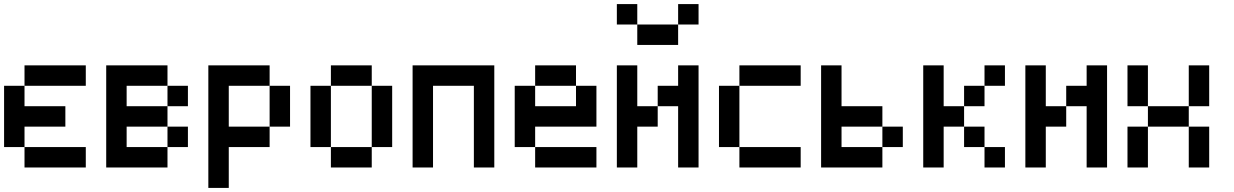

<svg xmlns="http://www.w3.org/2000/svg" viewBox="-20 -920 6040 940"><path d="M0 -200V-500H100V-400H300V-300H100V-200ZM100 -200H400V-100H100ZM100 -500V-600H400V-500Z M500 -100V-600H800V-500H600V-400H800V-300H600V-200H800V-100ZM800 -200V-300H900V-200ZM800 -500H900V-400H800Z M1000 0V-600H1300V-500H1100V-300H1300V-200H1100V0ZM1400 -300H1300V-500H1400Z M1500 -200V-500H1600V-200ZM1900 -200H1800V-500H1900ZM1600 -200H1800V-100H1600ZM1600 -500V-600H1800V-500Z M2000 -100V-600H2400V-100H2300V-500H2100V-100Z M2500 -200V-500H2600V-400H2800V-500H2900V-300H2600V-200ZM2600 -200H2900V-100H2600ZM2600 -500V-600H2800V-500Z M3000 -100V-600H3100V-400H3200V-300H3100V-100ZM3000 -800V-900H3100V-800ZM3200 -400V-500H3300V-600H3400V-100H3300V-400ZM3400 -900V-800H3300V-900ZM3100 -700V-800H3300V-700Z M3500 -200V-500H3600V-200ZM3900 -200V-100H3600V-200ZM3900 -500H3600V-600H3900Z M4000 -100V-600H4100V-400H4300V-300H4100V-200H4300V-100ZM4400 -200H4300V-300H4400Z M4500 -100V-600H4600V-400H4700V-300H4600V-100ZM4700 -200V-300H4800V-200ZM4700 -400V-500H4800V-400ZM4800 -200H4900V-100H4800ZM4800 -500V-600H4900V-500Z M5000 -100V-600H5100V-400H5200V-300H5100V-100ZM5200 -400V-500H5300V-600H5400V-100H5300V-400Z M5500 -100V-300H5600V-100ZM5500 -400V-600H5600V-400ZM5600 -400H5800V-300H5600ZM5800 -100V-300H5900V-100ZM5800 -400V-600H5900V-400Z"/></svg>

Font: GalmuriMono9 Regular
Style: Regular
Weight: 400
Designer: Lee Minseo (quiple)
Version: Version 2.399;hotconv 1.1.1;makeotfexe 2.6.0 DEVELOPMENT